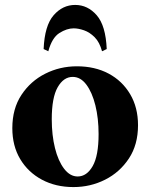

<svg xmlns="http://www.w3.org/2000/svg" viewBox="-20 -744 610 779"><path d="M292 -475Q365 -475 420.5 -445.5Q476 -416 508 -362Q540 -308 540 -236Q540 -157 503 -101Q466 -45 406.5 -15Q347 15 278 15Q206 15 150 -15Q94 -45 62 -98.5Q30 -152 30 -224Q30 -303 67 -359Q104 -415 163.5 -445Q223 -475 292 -475ZM295 -28Q332 -28 356 -70Q380 -112 380 -200Q380 -264 367 -316.5Q354 -369 330.5 -400.5Q307 -432 275 -432Q238 -432 214 -390Q190 -348 190 -260Q190 -196 203 -143.5Q216 -91 240 -59.5Q264 -28 295 -28ZM176 -536 157 -545Q161 -640 197.5 -682Q234 -724 285 -724Q336 -724 372.5 -682Q409 -640 413 -545L394 -536Q384 -573 364 -593Q344 -613 321 -621Q298 -629 279 -629Q251 -629 221 -610Q191 -591 176 -536Z"/></svg>

Font: Bona Nova
Style: Bold
Weight: 700
Designer: Mateusz Machalski
Foundry: Capitalics
Version: Version 4.001; ttfautohint (v1.8.3)